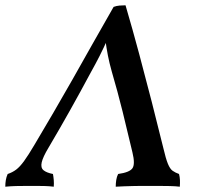

<svg xmlns="http://www.w3.org/2000/svg" viewBox="-48 -702 759 725"><path d="M-28 3Q-28 -10 -26 -22Q-24 -34 -19 -45Q-1 -51 13 -61.5Q27 -72 43 -94Q59 -116 82 -155Q117 -214 153 -275.5Q189 -337 225.5 -401.5Q262 -466 300.5 -534.5Q339 -603 381 -676Q392 -680 403.5 -681Q415 -682 426 -682Q453 -590 477.5 -498.5Q502 -407 525 -317.5Q548 -228 569 -142Q578 -103 586 -83.5Q594 -64 604 -57Q614 -50 628 -45Q631 -34 631.5 -22Q632 -10 631 3Q615 1 592.5 0.5Q570 0 549 0Q528 0 513 0Q500 0 485 0Q470 0 453.5 0.5Q437 1 420.5 1.5Q404 2 389 3Q389 -10 391 -22.5Q393 -35 398 -45Q441 -51 452 -66.5Q463 -82 452 -127Q434 -204 415 -280.5Q396 -357 374 -432Q365 -464 359.5 -492Q354 -520 349 -558H360Q343 -520 328 -490.5Q313 -461 294 -427Q256 -356 216.5 -285.5Q177 -215 135 -144Q114 -109 109.5 -89Q105 -69 116 -59.5Q127 -50 152 -45Q154 -34 155 -22Q156 -10 155 3Q139 1 123 0.5Q107 0 90.5 0Q74 0 58 0Q32 0 12.5 0.5Q-7 1 -28 3Z"/></svg>

Font: Vollkorn Medium
Style: Italic
Weight: 500
Italic angle: -11°
Designer: Friedrich Althausen
Foundry: Friedrich Althausen
Version: Version 5.000